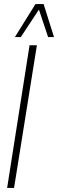

<svg xmlns="http://www.w3.org/2000/svg" viewBox="-20 -922 285 942"><path d="M15 0 125 -700H161L49 0ZM53 -740 154 -902H194L245 -740H216L171 -875L82 -740Z"/></svg>

Font: Georama SemiCondensed ExtraLight
Style: Italic
Weight: 200
Width: 4
Italic angle: -9°
Designer: Jean-Baptiste Levee
Foundry: Production Type
Version: Version 1.000